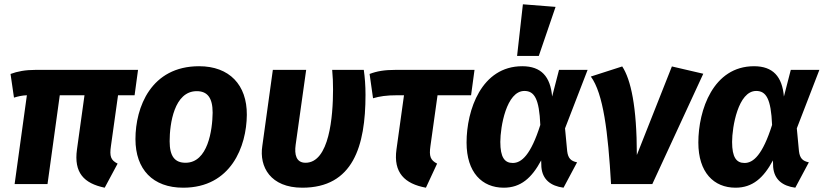

<svg xmlns="http://www.w3.org/2000/svg" viewBox="-20 -856 3831 893"><path d="M529 -413H606L622 -531H146C98 -531 61 -524 29 -512L45 -402C65 -408 82 -412 105 -413L48 0H201L258 -413H373L338 -161C323 -53 370 -3 467 17L527 -95C495 -111 489 -129 496 -177Z M832 17C1055 17 1127 -176 1128 -322C1129 -461 1047 -548 906 -548C682 -548 610 -357 610 -209C610 -68 691 17 832 17ZM843 -99C793 -99 769 -129 769 -199C769 -280 790 -432 895 -432C944 -432 969 -402 969 -332C968 -251 947 -99 843 -99Z M1672 -531H1525C1528 -500 1529 -470 1529 -440C1529 -315 1512 -99 1401 -99C1357 -99 1349 -138 1355 -182L1404 -531H1249L1200 -177C1185 -80 1238 17 1386 17C1622 17 1680 -176 1680 -415C1680 -458 1677 -496 1672 -531Z M2015 -413H2171L2187 -531H1820C1768 -531 1733 -525 1699 -512L1715 -399C1746 -408 1776 -413 1829 -413H1859L1824 -161C1809 -53 1862 -1 1961 17L2013 -95C1982 -111 1975 -129 1982 -177Z M2412 -836 2385 -596H2486L2564 -824ZM2409 -548C2219 -548 2150 -344 2150 -193C2150 -54 2222 17 2323 17C2402 17 2453 -28 2497 -110L2498 -79C2503 -21 2541 9 2601 17L2664 -101C2635 -107 2622 -120 2618 -153L2608 -259L2713 -531H2580L2548 -407C2540 -500 2497 -548 2409 -548ZM2419 -433C2465 -433 2488 -397 2493 -275C2449 -136 2406 -98 2365 -98C2327 -98 2307 -124 2307 -196C2307 -265 2335 -433 2419 -433Z M2874 -547 2728 -500C2786 -421 2808 -243 2822 0H3014L3251 -513L3105 -547L2942 -135C2942 -361 2914 -486 2874 -547Z M3487 -548C3297 -548 3228 -344 3228 -193C3228 -54 3300 17 3401 17C3480 17 3531 -28 3575 -110L3576 -79C3581 -21 3619 9 3679 17L3742 -101C3713 -107 3700 -120 3696 -153L3686 -259L3791 -531H3658L3626 -407C3618 -500 3575 -548 3487 -548ZM3497 -433C3543 -433 3566 -397 3571 -275C3527 -136 3484 -98 3443 -98C3405 -98 3385 -124 3385 -196C3385 -265 3413 -433 3497 -433Z"/></svg>

Font: Fira Sans
Style: Bold Italic
Weight: 700
Italic angle: -8°
Designer: bBox Type GmbH & Carrois Corporate GbR & Edenspiekermann AG
Foundry: bBox Type GmbH & Carrois Corporate GbR & Edenspiekermann AG
Version: Version 4.301;PS 004.301;hotconv 1.0.88;makeotf.lib2.5.64775